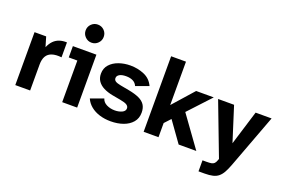

<svg xmlns="http://www.w3.org/2000/svg" viewBox="-113 -1139 2513 1691"><g transform="rotate(20 1144.0 -294.0)"><path d="M56.6 0V-496H165.5L192.5 -404.8Q208.9 -442.9 231.9 -466.2Q255 -489.6 286.1 -500Q317.1 -510.5 355.7 -508.9V-369.1Q301.5 -374.8 266.1 -363Q230.6 -351.3 213.2 -321.7Q195.8 -292 195.8 -243.1V0Z M496.3 0V-390H415.9V-496H636.4V0ZM558.7 -580.3Q524 -580.3 499 -605.3Q474 -630.2 474 -664.8Q474 -700.7 499 -725.2Q524 -749.7 558.6 -749.7Q594.5 -749.7 619 -725.1Q643.5 -700.5 643.5 -665Q643.5 -630.2 618.9 -605.3Q594.3 -580.3 558.7 -580.3Z M953.5 12.8Q897.5 12.8 849.5 -1.9Q801.5 -16.6 766.6 -44.9Q731.6 -73.2 713.8 -113.6L833.8 -157.4Q843.2 -124.6 877.9 -107.2Q912.7 -89.9 955.3 -89.9Q992.9 -89.9 1022.1 -103.6Q1051.2 -117.2 1051.2 -143.3Q1051.2 -162.3 1033.3 -174.4Q1015.4 -186.6 970.2 -194.5L890.2 -209.1Q843.4 -218.3 807.4 -236.3Q771.5 -254.4 751.2 -283.4Q730.9 -312.4 730.9 -353Q730.9 -404.1 762.2 -438.9Q793.4 -473.6 843.8 -491.4Q894.2 -509.2 951.9 -509.2Q1022.1 -509.2 1082.4 -483.3Q1142.7 -457.4 1170.6 -396.3L1050.9 -352.7Q1039.6 -380.4 1013 -393.9Q986.4 -407.4 948.4 -407.4Q908 -407.4 886.2 -394.3Q864.4 -381.3 864.4 -359.9Q864.4 -341.8 879.3 -331.8Q894.2 -321.7 929.1 -315L1012.3 -299.6Q1070.8 -288.6 1109.2 -271.2Q1147.6 -253.7 1166.6 -225.2Q1185.6 -196.7 1185.6 -152.2Q1185.6 -98.2 1154.1 -61.3Q1122.6 -24.4 1070.2 -5.8Q1017.8 12.8 953.5 12.8Z M1259.6 0V-708H1398.8V-301.4L1571.2 -496H1736.4L1544.5 -289.4L1753.2 0H1587.7L1451.9 -190L1398.8 -132.7V0Z M1832.7 162V58.8H1868.8Q1898.8 58.8 1915.5 55.8Q1932.2 52.8 1942.4 42.6Q1952.6 32.4 1959.9 11.3L1964.9 -2.2L1777 -496H1926.7L2029.3 -173.1L2128.6 -496H2278.3L2091.3 4.1Q2074.2 49.8 2057.4 80.5Q2040.6 111.1 2018.8 129.2Q1997.1 147.2 1965.9 154.6Q1934.7 162 1889.5 162Z"/></g></svg>

Font: Atkinson Hyperlegible Next
Style: Regular
Weight: 400
Designer: Elliott Scott, Megan Eiswerth, Linus Boman, Theodore Petrosky, Letters from Sweden
Foundry: Applied Design Works, Letters from Sweden
Version: Version 2.001